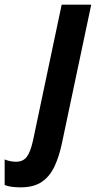

<svg xmlns="http://www.w3.org/2000/svg" viewBox="-147 -565 412 825"><path d="M-58 240Q-76 240 -94 238Q-112 236 -127 230V120Q-116 125 -102.5 127.5Q-89 130 -78 130Q-48 130 -32 109Q-16 88 -5 38L118 -545H245L119 51Q107 108 87 150.5Q67 193 32.5 216.5Q-2 240 -58 240Z"/></svg>

Font: Noto Sans Condensed
Style: Bold Italic
Weight: 700
Width: 3
Italic angle: -12°
Designer: Monotype Design Team
Foundry: Monotype Imaging Inc.
Version: Version 2.013; ttfautohint (v1.8.4.7-5d5b)